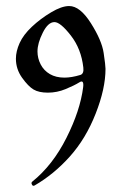

<svg xmlns="http://www.w3.org/2000/svg" viewBox="-20 -387 405 630"><path d="M326.2 -161.1Q326.2 -96.2 293.9 -14.2Q261.7 67.9 209.2 126.5Q156.7 185.1 93.3 221.7Q91.3 222.7 89.8 222.7Q86.9 222.7 85.4 219.7Q81.1 212.9 85.9 209Q152.8 155.3 198 65.4Q243.2 -24.4 252.9 -101.1Q255.9 -127 240.2 -116.7Q223.6 -106.4 195.3 -94.7Q167 -83 137.2 -83Q107.4 -83 90.1 -93.3Q72.8 -103.5 52.5 -131.8Q32.2 -160.2 32.2 -194.3Q32.2 -218.8 44.4 -245.8Q56.6 -272.9 84.7 -299.3Q112.8 -325.7 147.5 -346.4Q182.1 -367.2 207 -367.2Q242.7 -367.2 278.3 -310.8Q314 -254.4 320.1 -213.4Q326.2 -172.4 326.2 -161.1ZM253.4 -165.5Q246.6 -226.6 212.4 -270.5Q178.2 -314.5 158.7 -314.5Q137.7 -314.5 120.4 -279.8Q103 -245.1 103 -218.3Q103 -195.8 113.5 -175.5Q124 -155.3 143.8 -143.8Q163.6 -132.3 191.4 -132.3Q214.8 -132.3 243.7 -141.1Q255.9 -145 253.4 -165.5Z"/></svg>

Font: Eadui
Style: Medium
Weight: 500
Designer: Peter S. Baker
Version: Version 1.1